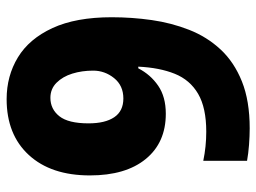

<svg xmlns="http://www.w3.org/2000/svg" viewBox="-117 -646 773 579"><g transform="rotate(90 269.5 -356.5)"><path d="M279 10Q209 10 153 -24Q97 -58 64.5 -128.5Q32 -199 32 -307Q32 -368 40.5 -427.5Q49 -487 70 -540.5Q91 -594 129 -635Q167 -676 225.5 -699.5Q284 -723 367 -723Q390 -723 416.5 -721Q443 -719 465 -715V-583Q422 -592 377 -592Q305 -592 263 -567.5Q221 -543 202.5 -497Q184 -451 181 -387H186Q205 -424 238.5 -447Q272 -470 323 -470Q410 -470 459.5 -409.5Q509 -349 509 -241Q509 -124 447.5 -57Q386 10 279 10ZM275 -122Q309 -122 330.5 -149Q352 -176 352 -237Q352 -287 333.5 -314.5Q315 -342 277 -342Q238 -342 215.5 -314Q193 -286 193 -251Q193 -217 202 -188Q211 -159 229.5 -140.5Q248 -122 275 -122Z"/></g></svg>

Font: Noto Sans Tamil SemiCondensed ExtraBold
Style: Regular
Weight: 800
Width: 4
Designer: Jelle Bosma - Monotype Design Team
Foundry: Monotype Imaging Inc.
Version: Version 2.004; ttfautohint (v1.8.4.7-5d5b)